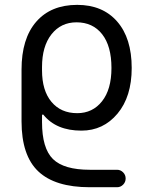

<svg xmlns="http://www.w3.org/2000/svg" viewBox="-20 -578 609 805"><path d="M532.2 -293Q532.2 -172.9 472.7 -101.6Q413.1 -30.3 321.3 -30.3Q215.8 -30.3 162.1 -96.7Q161.1 -98.6 158.7 -97.7Q156.2 -96.7 156.2 -94.7V-66.4Q156.2 43.9 202.1 88.9Q248 133.8 356.4 133.8H470.7Q485.4 133.8 496.1 144.5Q506.8 155.3 506.8 170.4Q506.8 185.5 496.1 196.3Q485.4 207 470.7 207H356.4Q210.9 207 140.6 140.6Q70.3 74.2 70.3 -69.3V-286.1Q70.3 -416 131.8 -486.8Q193.4 -557.6 303.7 -557.6Q410.2 -557.6 471.2 -487.8Q532.2 -418 532.2 -293ZM447.3 -293Q447.3 -384.8 408.2 -434.6Q369.1 -484.4 300.8 -484.4Q235.4 -484.4 195.8 -434.1Q156.2 -383.8 156.2 -296.9V-283.2Q156.2 -198.2 195.8 -150.9Q235.4 -103.5 303.7 -103.5Q368.2 -103.5 407.7 -153.3Q447.3 -203.1 447.3 -293Z"/></svg>

Font: Gen Jyuu GothicX Regular
Style: Regular
Weight: 400
Designer: [Source Han Sans]
Ryoko NISHIZUKA  (kana & ideographs); Paul D. Hunt (Latin, Greek & Cyrillic); Wenlong ZHANG  (bopomofo
Version: Version 1.002.20150607